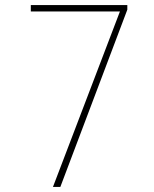

<svg xmlns="http://www.w3.org/2000/svg" viewBox="-20 -734 603 754"><path d="M188 0H217L480 -696V-714H101V-689H451Z"/></svg>

Font: Noto Sans Mono SemiCondensed Thin
Style: Regular
Weight: 100
Width: 4
Designer: Monotype Design Team
Foundry: Monotype Imaging Inc.
Version: Version 2.014